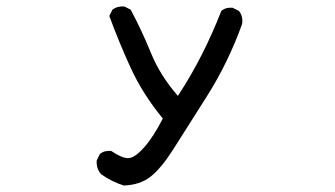

<svg xmlns="http://www.w3.org/2000/svg" viewBox="-20 -447 1040 596"><path d="M364.3 128.9Q327.1 117.2 293.9 93.8Q278.3 76.2 280.3 50.8L290 31.2Q303.7 19.5 325.2 21.5Q356.4 43 376.5 43.9Q396.5 44.9 426.3 11.7Q456.1 -21.5 485.4 -79.1Q422.9 -155.3 385.7 -236.3Q348.6 -317.4 319.3 -397.5L329.1 -417Q344.7 -428.7 366.2 -426.8L385.7 -417Q420.9 -350.6 449.2 -281.2Q477.5 -211.9 532.2 -149.4Q573.2 -211.9 606.4 -277.3Q639.6 -342.8 667 -413.1Q680.7 -424.8 702.1 -422.9L721.7 -413.1Q735.4 -395.5 731.4 -372.1Q688.5 -252.9 622.1 -147.9Q555.7 -43 518.1 16.1Q480.5 75.2 447.8 101.1Q415 127 364.3 128.9Z"/></svg>

Font: JasonHandwriting2
Style: Regular
Weight: 400
Version: Version 1.05.10